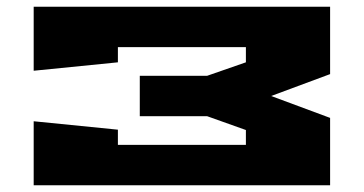

<svg xmlns="http://www.w3.org/2000/svg" viewBox="-20 -550 1080 570"><path d="M80 0V-190L330 -165V-120H710V-164L595 -205H395V-325H595L710 -365V-410H330V-365L80 -340V-530H960V-330L785 -265L960 -200V0Z"/></svg>

Font: Stalin One
Style: Regular
Weight: 400
Designer: Jovanny Lemonad
Foundry: Alexey Maslov, Jovanny Lemonad
Version: Version 3.002; ttfautohint (v0.91) -l 8 -r 50 -G 200 -x 0 -w